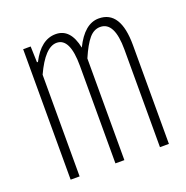

<svg xmlns="http://www.w3.org/2000/svg" viewBox="-103 -633 705 728"><g transform="rotate(-20 250.0 -269.0)"><path d="M61.5 0V-526.4H91.8L93.8 -461.9H97.7Q136.7 -538.1 196.3 -538.1Q255.9 -538.1 272.5 -456.1Q312.5 -538.1 370.1 -538.1Q458 -538.1 458 -398.4V0H421.9V-393.6Q421.9 -505.9 364.3 -505.9Q338.9 -505.9 319.3 -482.9Q299.8 -460 278.3 -410.2V0H242.2V-393.6Q242.2 -505.9 188.5 -505.9Q141.6 -505.9 97.7 -410.2V0Z"/></g></svg>

Font: Gen Shin Gothic Monospace ExtraLight
Style: Regular
Weight: 200
Designer: [Source Han Sans]
Ryoko NISHIZUKA  (kana & ideographs); Paul D. Hunt (Latin, Greek & Cyrillic); Wenlong ZHANG  (bopomofo
Version: Version 1.002.20150607